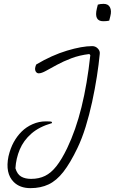

<svg xmlns="http://www.w3.org/2000/svg" viewBox="-20 -775 640 995"><path d="M168 -441Q249 -489 327 -512.5Q405 -536 458 -536Q475 -536 487 -523.5Q499 -511 497 -496Q492 -442 482 -378Q472 -314 457.5 -247Q443 -180 424 -118.5Q405 -57 381 -7Q344 70 308.5 115.5Q273 161 232 180.5Q191 200 138 200Q83 200 51 168Q6 123 24 35Q34 -7 51 -38Q68 -69 92 -93Q116 -117 149 -131.5Q182 -146 217 -146Q233 -146 239 -145.5Q245 -145 249 -143V-137Q183 -118 142.5 -82.5Q102 -47 82.5 -0.5Q63 46 60 97Q69 128 89.5 140Q110 152 141 152Q182 152 213.5 136.5Q245 121 272.5 86Q300 51 328 -7Q373 -101 402.5 -220.5Q432 -340 448 -489L443 -495Q392 -489 350 -473Q308 -457 275 -439Q242 -421 218.5 -408Q195 -395 181 -395Q172 -395 166.5 -402.5Q161 -410 162 -422Q164 -434 168 -441ZM487 -751Q499 -755 517 -755Q541 -755 550 -737Q559 -719 552 -692L546 -668Q534 -665 515 -665Q466 -665 482 -731Z"/></svg>

Font: Recursive Mn Csl St Lt
Style: Italic
Weight: 300
Italic angle: -15°
Monospace: yes
Version: Version 1.079;hotconv 1.0.112;makeotfexe 2.5.65598; ttfautoh